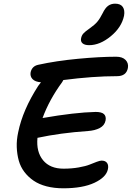

<svg xmlns="http://www.w3.org/2000/svg" viewBox="-20 -1019 718 1046"><path d="M465.8 -772.9Q440.9 -772.9 429.4 -783.2Q418 -793.5 421.9 -811Q424.8 -826.2 434.6 -836.9Q444.3 -847.7 467.8 -863.8Q495.6 -883.3 510 -900.4Q524.4 -917.5 539.1 -946.8Q553.2 -976.1 569.3 -987.5Q585.4 -999 606.9 -999Q636.7 -999 648.9 -981.2Q661.1 -963.4 655.8 -933.1Q642.6 -870.1 583.5 -821.5Q524.4 -772.9 465.8 -772.9ZM325.2 6.8Q274.9 6.8 233.6 -3.9Q192.4 -14.6 163.1 -34.7Q133.8 -54.7 112.8 -82.3Q91.8 -109.9 82.3 -144Q72.8 -178.2 71.3 -217.3Q69.8 -256.3 79.1 -298.8Q104 -420.4 188 -550.8Q190.4 -554.2 195.6 -560.8Q200.7 -567.4 203.1 -570.8Q171.9 -572.8 157.2 -588.1Q142.6 -603.5 147 -626Q154.8 -658.7 188 -666Q285.6 -687.5 404.8 -698.7Q523.9 -710 612.8 -710Q647 -710 664.1 -692.4Q681.2 -674.8 676.8 -648.9Q668.5 -604 617.2 -604Q487.3 -604 325.2 -583Q321.3 -574.7 318.8 -571.8Q248.5 -476.1 211.9 -376Q388.2 -406.7 501 -409.2Q534.2 -409.2 546.6 -397.2Q559.1 -385.3 555.2 -362.8Q549.8 -335.4 523.2 -321.5Q496.6 -307.6 459 -305.2Q309.1 -294.9 184.1 -268.1Q176.8 -191.9 214.6 -146Q252.4 -100.1 326.2 -100.1Q370.6 -100.1 408.9 -106.9Q447.3 -113.8 467.8 -122.1Q488.3 -130.4 506.3 -137.2Q524.4 -144 533.2 -144Q554.2 -144 563.2 -131.3Q572.3 -118.7 567.9 -97.2Q559.1 -53.7 494.9 -23.4Q430.7 6.8 325.2 6.8Z"/></svg>

Font: Shantell Sans Normal
Style: Italic
Weight: 500
Italic angle: -11.31°
Designer: Stephen Nixon, Anya Danilova, Shantell Martin
Foundry: Arrow Type
Version: Version 1.006;[559af2be0]